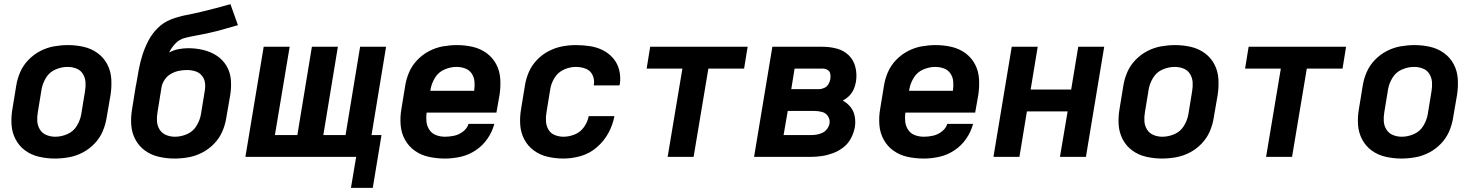

<svg xmlns="http://www.w3.org/2000/svg" viewBox="-20 -755 7096 924"><path d="M244 8Q277 8 311 2Q345 -4 377 -20.5Q409 -37 434.5 -63.5Q460 -90 474 -122.5Q488 -155 493 -188L512 -298Q518 -337 515.5 -375.5Q513 -414 496 -446Q479 -478 449.5 -499.5Q420 -521 383 -529.5Q346 -538 307 -538Q274 -538 240 -532Q206 -526 174 -509.5Q142 -493 116.5 -466.5Q91 -440 77 -407.5Q63 -375 58 -342L40 -232Q33 -193 35.5 -155Q38 -117 55 -84.5Q72 -52 101.5 -30.5Q131 -9 168.5 -0.5Q206 8 244 8ZM246 -97Q224 -97 204 -105Q184 -113 172.5 -131Q161 -149 159.5 -171Q158 -193 162 -215L180 -325Q185 -354 201.5 -381Q218 -408 247 -420.5Q276 -433 305 -433Q328 -433 348 -425Q368 -417 379 -399Q390 -381 391.5 -359.5Q393 -338 389 -315L371 -205Q366 -176 349.5 -149Q333 -122 304 -109.5Q275 -97 246 -97Z M820 8Q853 8 887 2Q921 -4 953 -20.5Q985 -37 1010.5 -63.5Q1036 -90 1050 -122.5Q1064 -155 1069 -188L1088 -298Q1094 -335 1091 -371.5Q1088 -408 1070 -438Q1052 -468 1023 -487Q994 -506 958.5 -514.5Q923 -523 886 -523Q863 -523 839 -518.5Q815 -514 794 -502Q805 -526 824.5 -546Q844 -566 870 -572.5Q896 -579 921.5 -583.5Q947 -588 973 -593.5Q999 -599 1024 -605.5Q1049 -612 1074.5 -619.5Q1100 -627 1125 -634L1089 -735Q1054 -725 1018 -715.5Q982 -706 946 -697.5Q910 -689 873.5 -682Q837 -675 801.5 -661Q766 -647 738.5 -619.5Q711 -592 693.5 -558Q676 -524 665 -489Q654 -454 647.5 -418Q641 -382 635 -347L634 -344Q634 -344 634 -344Q634 -344 634 -344L616 -232Q609 -193 611.5 -155Q614 -117 631 -84.5Q648 -52 677.5 -30.5Q707 -9 744.5 -0.5Q782 8 820 8ZM822 -97Q800 -97 780 -105Q760 -113 748.5 -131Q737 -149 735.5 -171Q734 -193 738 -215L757 -333Q760 -353 772 -371Q784 -389 802.5 -399.5Q821 -410 840.5 -414Q860 -418 880 -418Q901 -418 920 -412Q939 -406 951.5 -391Q964 -376 966.5 -356Q969 -336 965 -315L947 -205Q942 -176 925.5 -149Q909 -122 880 -109.5Q851 -97 822 -97Z M1669 149H1774L1816 -105H1768L1838 -530H1713L1643 -105H1536L1606 -530H1481L1411 -105H1303L1374 -530H1249L1161 0H1694Z M2122 8Q2159 8 2197 -0.5Q2235 -9 2269 -31.5Q2303 -54 2326 -87.5Q2349 -121 2359 -159H2235Q2228 -137 2208.5 -122Q2189 -107 2166.5 -102Q2144 -97 2122 -97Q2099 -97 2079 -104.5Q2059 -112 2047 -129.5Q2035 -147 2032.5 -168.5Q2030 -190 2033 -213H2369L2384 -298Q2390 -337 2387.5 -375.5Q2385 -414 2368 -446Q2351 -478 2321.5 -499.5Q2292 -521 2255 -529.5Q2218 -538 2179 -538Q2146 -538 2112 -532Q2078 -526 2046 -509.5Q2014 -493 1988.5 -466.5Q1963 -440 1949 -407.5Q1935 -375 1930 -342L1912 -232Q1905 -193 1908 -154Q1911 -115 1929 -82.5Q1947 -50 1977 -29Q2007 -8 2044.5 0Q2082 8 2122 8ZM2051 -318 2052 -325Q2057 -354 2073.5 -381Q2090 -408 2119 -420.5Q2148 -433 2177 -433Q2199 -433 2219 -425.5Q2239 -418 2250.5 -400.5Q2262 -383 2263.5 -361.5Q2265 -340 2262 -318Z M2692 8Q2733 8 2775 -4Q2817 -16 2852 -46Q2887 -76 2908 -115Q2929 -154 2937 -196H2813Q2808 -168 2790.5 -143.5Q2773 -119 2746 -108Q2719 -97 2692 -97Q2670 -97 2650 -105Q2630 -113 2619.5 -131Q2609 -149 2607.5 -171Q2606 -193 2610 -215L2628 -325Q2632 -353 2648.5 -380Q2665 -407 2693.5 -420Q2722 -433 2751 -433Q2776 -433 2798.5 -424.5Q2821 -416 2831.5 -394Q2842 -372 2838 -347L2837 -344H2961Q2962 -347 2963 -351Q2968 -385 2960 -417.5Q2952 -450 2931 -474.5Q2910 -499 2881 -513.5Q2852 -528 2818.5 -533Q2785 -538 2751 -538Q2718 -538 2684.5 -531.5Q2651 -525 2619.5 -508.5Q2588 -492 2563 -465.5Q2538 -439 2524.5 -407Q2511 -375 2506 -342L2488 -232Q2481 -193 2483.5 -155Q2486 -117 2503 -84.5Q2520 -52 2549.5 -30.5Q2579 -9 2616 -0.5Q2653 8 2692 8Z M3193 0H3318L3389 -425H3561L3578 -530H3109L3092 -425H3264Z M3609 0H3881Q3908 0 3935 -4Q3962 -8 3989 -18Q4016 -28 4039 -46Q4062 -64 4075.5 -90Q4089 -116 4094 -143Q4098 -169 4093.5 -194.5Q4089 -220 4073.5 -239.5Q4058 -259 4036 -271Q4053 -280 4067 -294Q4081 -308 4088.5 -325.5Q4096 -343 4099 -360Q4105 -396 4097 -430.5Q4089 -465 4065 -488.5Q4041 -512 4007.5 -521Q3974 -530 3938 -530H3697ZM3788 -326 3804 -425H3938Q3951 -425 3962 -419Q3973 -413 3975.5 -400.5Q3978 -388 3976 -375Q3974 -362 3967 -350Q3960 -338 3947 -332Q3934 -326 3922 -326ZM3881 -105H3751L3771 -221H3900Q3919 -221 3937 -216Q3955 -211 3965 -195Q3975 -179 3972 -160Q3969 -146 3960 -134Q3951 -122 3937 -115.5Q3923 -109 3909 -107Q3895 -105 3881 -105Z M4426 8Q4463 8 4501 -0.5Q4539 -9 4573 -31.5Q4607 -54 4630 -87.5Q4653 -121 4663 -159H4539Q4532 -137 4512.5 -122Q4493 -107 4470.5 -102Q4448 -97 4426 -97Q4403 -97 4383 -104.5Q4363 -112 4351 -129.5Q4339 -147 4336.5 -168.5Q4334 -190 4337 -213H4673L4688 -298Q4694 -337 4691.5 -375.5Q4689 -414 4672 -446Q4655 -478 4625.5 -499.5Q4596 -521 4559 -529.5Q4522 -538 4483 -538Q4450 -538 4416 -532Q4382 -526 4350 -509.5Q4318 -493 4292.5 -466.5Q4267 -440 4253 -407.5Q4239 -375 4234 -342L4216 -232Q4209 -193 4212 -154Q4215 -115 4233 -82.5Q4251 -50 4281 -29Q4311 -8 4348.5 0Q4386 8 4426 8ZM4355 -318 4356 -325Q4361 -354 4377.5 -381Q4394 -408 4423 -420.5Q4452 -433 4481 -433Q4503 -433 4523 -425.5Q4543 -418 4554.5 -400.5Q4566 -383 4567.5 -361.5Q4569 -340 4566 -318Z M4761 0H4886L4922 -219H5118L5081 0H5206L5294 -530H5169L5135 -324H4940L4974 -530H4849Z M5572 8Q5605 8 5639 2Q5673 -4 5705 -20.5Q5737 -37 5762.5 -63.5Q5788 -90 5802 -122.5Q5816 -155 5821 -188L5840 -298Q5846 -337 5843.5 -375.5Q5841 -414 5824 -446Q5807 -478 5777.5 -499.5Q5748 -521 5711 -529.5Q5674 -538 5635 -538Q5602 -538 5568 -532Q5534 -526 5502 -509.5Q5470 -493 5444.5 -466.5Q5419 -440 5405 -407.5Q5391 -375 5386 -342L5368 -232Q5361 -193 5363.5 -155Q5366 -117 5383 -84.5Q5400 -52 5429.5 -30.5Q5459 -9 5496.5 -0.5Q5534 8 5572 8ZM5574 -97Q5552 -97 5532 -105Q5512 -113 5500.5 -131Q5489 -149 5487.5 -171Q5486 -193 5490 -215L5508 -325Q5513 -354 5529.5 -381Q5546 -408 5575 -420.5Q5604 -433 5633 -433Q5656 -433 5676 -425Q5696 -417 5707 -399Q5718 -381 5719.5 -359.5Q5721 -338 5717 -315L5699 -205Q5694 -176 5677.5 -149Q5661 -122 5632 -109.5Q5603 -97 5574 -97Z M6073 0H6198L6269 -425H6441L6458 -530H5989L5972 -425H6144Z M6724 8Q6757 8 6791 2Q6825 -4 6857 -20.5Q6889 -37 6914.5 -63.5Q6940 -90 6954 -122.5Q6968 -155 6973 -188L6992 -298Q6998 -337 6995.5 -375.5Q6993 -414 6976 -446Q6959 -478 6929.5 -499.5Q6900 -521 6863 -529.5Q6826 -538 6787 -538Q6754 -538 6720 -532Q6686 -526 6654 -509.5Q6622 -493 6596.5 -466.5Q6571 -440 6557 -407.5Q6543 -375 6538 -342L6520 -232Q6513 -193 6515.5 -155Q6518 -117 6535 -84.5Q6552 -52 6581.5 -30.5Q6611 -9 6648.5 -0.5Q6686 8 6724 8ZM6726 -97Q6704 -97 6684 -105Q6664 -113 6652.5 -131Q6641 -149 6639.5 -171Q6638 -193 6642 -215L6660 -325Q6665 -354 6681.5 -381Q6698 -408 6727 -420.5Q6756 -433 6785 -433Q6808 -433 6828 -425Q6848 -417 6859 -399Q6870 -381 6871.5 -359.5Q6873 -338 6869 -315L6851 -205Q6846 -176 6829.5 -149Q6813 -122 6784 -109.5Q6755 -97 6726 -97Z"/></svg>

Font: Iosevka Sparkle Oblique
Style: Bold
Weight: 700
Italic angle: -9°
Designer: Belleve Invis
Foundry: Belleve Invis
Version: Version 4.5.0; ttfautohint (v1.8.3)